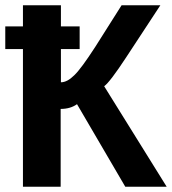

<svg xmlns="http://www.w3.org/2000/svg" viewBox="-20 -708 652 728"><path d="M0 -522V-608H67V-688H211V-608H282V-522H211V-396Q235 -396 262 -423Q288 -448 341 -530L441 -688H588L458 -490Q397 -397 375 -381L612 0H455L272 -313Q247 -295 210 -295V0H67V-522Z"/></svg>

Font: Libra Sans
Style: Bold
Weight: 700
Foundry: Context Ltd
Version: Version 1.000